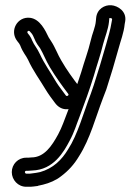

<svg xmlns="http://www.w3.org/2000/svg" viewBox="-20 -530 522 733"><path d="M86 -403C81 -409 89 -416 94 -410L101 -402C109 -392 113 -374 123 -360L133 -346C145 -326 155 -299 170 -274C192 -237 216 -204 241 -171C244 -166 235 -160 231 -166C219 -183 205 -200 195 -216C173 -254 149 -287 133 -322C121 -348 110 -358 103 -375C101 -381 97 -388 93 -394ZM46 -373 53 -364C54 -363 55 -361 57 -357C68 -328 79 -319 87 -302C106 -260 133 -224 153 -190C165 -170 178 -153 190 -137C235 -76 322 -143 281 -201C258 -231 234 -264 214 -299C201 -320 191 -349 175 -373L166 -387C153 -414 133 -457 95 -462C46 -468 15 -412 46 -373ZM75 127C75 124 78 122 80 122H88C92 122 99 121 102 121C185 119 224 49 246 7C264 -26 271 -53 285 -88C304 -139 322 -188 338 -240C349 -279 364 -321 374 -363C381 -389 393 -418 396 -446L397 -457C397 -461 397 -461 401 -461C407 -461 408 -458 408 -456L406 -445C401 -414 394 -393 385 -360C371 -310 353 -251 338 -205L327 -173C298 -97 277 -17 240 40C216 80 183 113 133 127L117 130L102 132C98 133 93 133 88 133H80C78 133 75 130 75 127ZM88 72H80C49 72 25 97 25 127C25 157 49 183 80 183H88C95 183 102 183 108 182L124 180C125 180 125 179 126 179L144 175C169 169 194 158 213 143C241 122 263 98 282 66C324 0 345 -82 373 -155L386 -189C402 -238 419 -295 433 -346C440 -373 453 -405 456 -438L458 -449C464 -487 430 -508 405 -510C380 -512 350 -496 347 -461L346 -450C344 -425 332 -402 326 -374C317 -335 302 -296 290 -254C274 -205 258 -157 239 -106C225 -70 217 -45 202 -17C178 27 149 71 100 71C96 71 92 72 88 72Z"/></svg>

Font: Blanket
Style: Outline
Weight: 400
Foundry: Cannot Into Space Fonts
Version: Version 0.9